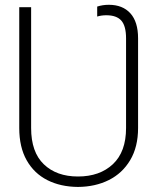

<svg xmlns="http://www.w3.org/2000/svg" viewBox="-20 -757 646 789"><path d="M300.3 11.2Q229 10.7 174.6 -16.8Q120.1 -44.4 89.6 -98.4Q59.1 -152.3 59.1 -231V-727.5H107.9V-231Q107.9 -131.8 160.2 -81.8Q212.4 -31.7 300.3 -31.7Q390.1 -31.7 444.1 -82.5Q498 -133.3 498 -231V-599.6Q498 -650.4 478.5 -672.4Q459 -694.3 417 -694.3Q396.5 -694.3 379.4 -689V-730Q401.9 -737.3 427.2 -737.3Q483.9 -737.3 515.6 -702.4Q547.4 -667.5 547.4 -599.6V-231Q547.4 -153.3 515.1 -99.1Q482.9 -44.9 427.2 -17.1Q371.6 10.7 300.3 11.2Z"/></svg>

Font: Inter Extra Light
Style: Regular
Weight: 200
Designer: Rasmus Andersson
Foundry: rsms
Version: Version 4.000;git-3c8e0fc